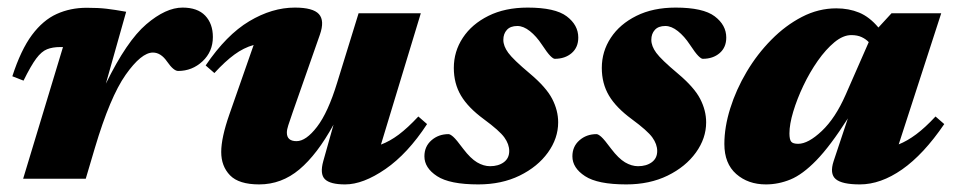

<svg xmlns="http://www.w3.org/2000/svg" viewBox="-20 -471 2514 506"><path d="M146 -347H138.5Q118.5 -347 104 -341.2Q89.5 -335.5 75.5 -316.8Q61.5 -298 42 -258.5L12.5 -270Q35 -339.5 64.2 -378.8Q93.5 -418 129.5 -434.2Q165.5 -450.5 208.5 -450.5Q239 -450.5 260.5 -448Q282 -445.5 312.5 -440L259 -250.5Q314 -363 365.5 -407Q417 -451 461 -451Q500.5 -451 520.8 -429.8Q541 -408.5 541 -373.5Q541 -335 513.8 -309.5Q486.5 -284 449.5 -284Q437.5 -284 420.5 -308.5Q404 -332.5 383 -332.5Q352.5 -332.5 311.2 -274Q270 -215.5 230 -81L206 0H41Z M832 -46.5 859 -142.5Q816 -64 769 -24.5Q722 15 663 15Q609.5 15 586.2 -9Q563 -33 563 -70.5Q563 -108 584.5 -169.5L648.5 -352.5Q622 -345 597.8 -327.2Q573.5 -309.5 545 -278.5L522 -298.5Q576.5 -379 636.8 -415Q697 -451 757 -451Q805 -451 820.5 -433.8Q836 -416.5 823 -379.5L751.5 -175.5Q743.5 -152.5 739.8 -141Q736 -129.5 736 -121.5Q736 -99 761.5 -99Q786.5 -99 815.5 -136.8Q844.5 -174.5 868.5 -253L925 -436H1089L984 -90Q1007 -98.5 1030.8 -116.2Q1054.5 -134 1082.5 -164L1105.5 -144Q1054.5 -66 995.8 -25.5Q937 15 889.5 15Q850 15 836.2 1.2Q822.5 -12.5 832 -46.5Z M1162 -117.5Q1166.5 -117.5 1174.5 -110.5Q1182.5 -103.5 1201 -78.5Q1220 -53.5 1237.2 -43.2Q1254.5 -33 1271.5 -33Q1293.5 -33 1307.8 -43.5Q1322 -54 1322 -73Q1322 -91 1309.2 -108.8Q1296.5 -126.5 1255 -157Q1213.5 -187.5 1194.8 -219.2Q1176 -251 1176 -292Q1176 -335.5 1199.8 -371.5Q1223.5 -407.5 1267.2 -429.2Q1311 -451 1370.5 -451Q1443 -451 1473.5 -428Q1504 -405 1504 -372Q1504 -346 1486.5 -331Q1469 -316 1442 -316Q1438 -316 1430.2 -323.8Q1422.5 -331.5 1408 -353.5Q1393.5 -375.5 1376.5 -389Q1359.5 -402.5 1343.5 -402.5Q1325 -402.5 1315.8 -392.2Q1306.5 -382 1306.5 -366Q1306.5 -349.5 1319.5 -331.8Q1332.5 -314 1376 -277.5Q1419.5 -241 1435.2 -210.5Q1451 -180 1451 -148.5Q1451 -106.5 1424 -69Q1397 -31.5 1349.5 -8.2Q1302 15 1240.5 15Q1165 15 1131.8 -6.8Q1098.5 -28.5 1098.5 -59Q1098.5 -85 1117 -101.2Q1135.5 -117.5 1162 -117.5Z M1552 -117.5Q1556.5 -117.5 1564.5 -110.5Q1572.5 -103.5 1591 -78.5Q1610 -53.5 1627.2 -43.2Q1644.5 -33 1661.5 -33Q1683.5 -33 1697.8 -43.5Q1712 -54 1712 -73Q1712 -91 1699.2 -108.8Q1686.5 -126.5 1645 -157Q1603.5 -187.5 1584.8 -219.2Q1566 -251 1566 -292Q1566 -335.5 1589.8 -371.5Q1613.5 -407.5 1657.2 -429.2Q1701 -451 1760.5 -451Q1833 -451 1863.5 -428Q1894 -405 1894 -372Q1894 -346 1876.5 -331Q1859 -316 1832 -316Q1828 -316 1820.2 -323.8Q1812.5 -331.5 1798 -353.5Q1783.5 -375.5 1766.5 -389Q1749.5 -402.5 1733.5 -402.5Q1715 -402.5 1705.8 -392.2Q1696.5 -382 1696.5 -366Q1696.5 -349.5 1709.5 -331.8Q1722.5 -314 1766 -277.5Q1809.5 -241 1825.2 -210.5Q1841 -180 1841 -148.5Q1841 -106.5 1814 -69Q1787 -31.5 1739.5 -8.2Q1692 15 1630.5 15Q1555 15 1521.8 -6.8Q1488.5 -28.5 1488.5 -59Q1488.5 -85 1507 -101.2Q1525.5 -117.5 1552 -117.5Z M2177 -46.5 2214.5 -159Q2168 -86 2131.5 -48.5Q2095 -11 2063.2 2Q2031.5 15 1998.5 15Q1951.5 15 1920.2 -12.5Q1889 -40 1889 -91.5Q1889 -136 1904.5 -185.5Q1920 -235 1947.8 -281.8Q1975.5 -328.5 2012.8 -366.2Q2050 -404 2093.5 -426.5Q2137 -449 2184 -449Q2217 -449 2244.2 -437.8Q2271.5 -426.5 2295 -398.5L2329.5 -436H2460.5L2348.5 -90.5Q2371 -99.5 2394.5 -117Q2418 -134.5 2445.5 -164L2468.5 -144Q2414 -64 2357.5 -24.5Q2301 15 2246 15Q2199 15 2182.5 1Q2166 -13 2177 -46.5ZM2060.5 -119.5Q2060.5 -103.5 2065 -97.8Q2069.5 -92 2083.5 -92Q2110 -92 2145.8 -125.8Q2181.5 -159.5 2208.5 -221L2269.5 -360Q2262 -368 2250.8 -373.2Q2239.5 -378.5 2223.5 -378.5Q2202 -378.5 2179.2 -359.8Q2156.5 -341 2135.2 -310.8Q2114 -280.5 2097.2 -245.2Q2080.5 -210 2070.5 -176.8Q2060.5 -143.5 2060.5 -119.5Z"/></svg>

Font: Newsreader 16pt ExtraBold
Style: Italic
Weight: 800
Italic angle: -17°
Designer: Hugues Gentile
Foundry: Production Type
Version: Version 1.003; ttfautohint (v1.8.3)